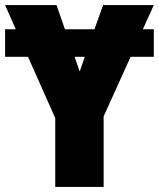

<svg xmlns="http://www.w3.org/2000/svg" viewBox="-20 -734 624 754"><path d="M541 -619H584V-511H493L387 -277V0H197V-270L90 -511H0V-619H42L0 -714H202L235 -619H351L385 -714H584ZM313 -511H273L293 -453Z"/></svg>

Font: Noto Sans Display Black Narrow
Style: Regular
Weight: 900
Width: 4
Designer: Monotype Design team
Foundry: Monotype Imaging Inc.
Version: Version 1.000